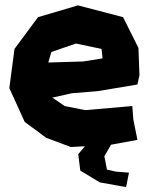

<svg xmlns="http://www.w3.org/2000/svg" viewBox="-20 -541 567 732"><path d="M503.9 -218.8 511.7 -253.9 507.8 -358.4 449.2 -475.6 277.3 -520.5 125 -475.6 35.2 -354.5 15.6 -205.1 74.2 -76.2 156.2 -15.6 250 19.5 303.7 16.6 278.3 46.9 286.1 109.4 360.4 154.3 441.4 168.9 460.9 171.9 471.7 117.2 421.9 113.3 387.7 105.5 377.9 54.7 403.3 10.7 503.9 -7.8 488.3 -85.9 484.4 -136.7 304.7 -121.1 226.6 -136.7 179.7 -168.9 253.9 -185.5 351.6 -193.4ZM371.1 -318.4 296.9 -306.6 164.1 -302.7 175.8 -342.8 269.5 -375 367.2 -354.5Z"/></svg>

Font: MaokenAssortedSans-Lite
Style: Lite
Weight: 400
Version: Version 1.400